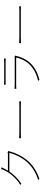

<svg xmlns="http://www.w3.org/2000/svg" viewBox="1575 -2401 850 4040"><g transform="rotate(-90 2000.0 -381.0)"><path d="M500 -773 462 -786C459 -769 450 -743 445 -732C407 -639 298 -477 128 -378L155 -358C275 -436 355 -527 410 -609H804C779 -501 714 -362 627 -257C532 -143 394 -49 231 -3L258 23C445 -42 564 -133 651 -239C738 -345 804 -482 831 -594C833 -601 839 -620 844 -629L814 -646C804 -641 793 -639 770 -639H429C447 -667 461 -694 473 -718C481 -734 491 -756 500 -773Z M1112 -403V-365C1137 -367 1176 -368 1230 -368C1261 -368 1730 -368 1790 -368C1837 -368 1870 -366 1887 -365V-403C1869 -401 1842 -399 1789 -399C1730 -399 1259 -399 1230 -399C1169 -399 1136 -401 1112 -403Z M2239 -722V-686C2264 -687 2286 -688 2314 -688C2365 -688 2659 -688 2716 -688C2747 -688 2769 -688 2790 -686V-722C2769 -719 2748 -718 2717 -718C2657 -718 2359 -718 2314 -718C2284 -718 2264 -719 2239 -722ZM2852 -486 2827 -501C2819 -497 2803 -496 2790 -496C2756 -496 2262 -496 2231 -496C2208 -496 2182 -498 2152 -501V-463C2182 -465 2208 -466 2231 -466C2262 -466 2762 -466 2810 -466C2791 -376 2743 -269 2675 -196C2581 -95 2450 -31 2318 -5L2342 24C2469 -10 2592 -60 2700 -177C2775 -258 2822 -368 2844 -468C2845 -473 2849 -480 2852 -486Z M3112 -403V-365C3137 -367 3176 -368 3230 -368C3261 -368 3730 -368 3790 -368C3837 -368 3870 -366 3887 -365V-403C3869 -401 3842 -399 3789 -399C3730 -399 3259 -399 3230 -399C3169 -399 3136 -401 3112 -403Z"/></g></svg>

Font: Harano Aji Gothic K1 ExtraLight
Style: Regular
Weight: 250
Foundry: Masamichi Hosoda
Version: HaranoAjiGothicK1-ExtraLight version 20230610;ttx 4.39.4